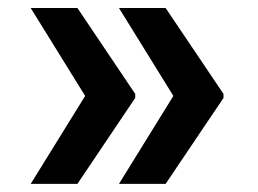

<svg xmlns="http://www.w3.org/2000/svg" viewBox="-20 -534 639 476"><path d="M315.3 -291.2V-301.1L171.9 -514.2H56.1L191.1 -296.2L56.1 -78.1H171.9ZM390.6 -514.2H274.9L409.8 -296.2L274.9 -78.1H390.6L534.1 -291.2V-301.1Z"/></svg>

Font: RA Gorm Semi Bold
Style: Regular
Weight: 600
Designer: Rasmus Andersson
Foundry: rsms
Version: Version 3.000;hotconv 1.0.109;makeotfexe 2.5.65596